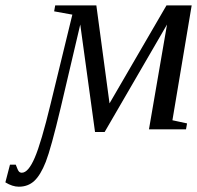

<svg xmlns="http://www.w3.org/2000/svg" viewBox="-97 -479 730 711"><path d="M-27.3 212.4Q-50.8 212.4 -77.1 196.3L-60.1 130.9H-38.6Q-30.8 152.3 -26.6 156.5Q-22.5 160.6 -16.1 160.6Q7.8 160.6 31.7 105Q55.7 49.3 90.3 -93.8L170.9 -424.8L103.5 -437L107.4 -459H259.8L308.6 -96.2L519.5 -459H612.8L541.5 -33.7L595.7 -22L591.8 0H454.6L521.5 -388.2L290.5 9.8H254.9L200.2 -388.2L127.9 -80.6Q91.8 71.3 72.5 120.4Q53.2 169.4 30 190.9Q6.8 212.4 -27.3 212.4Z"/></svg>

Font: Tinos
Style: Italic
Weight: 400
Italic angle: -16.333°
Designer: Steve Matteson
Foundry: Monotype Imaging Inc.
Version: Version 1.32